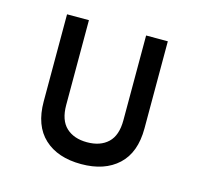

<svg xmlns="http://www.w3.org/2000/svg" viewBox="-70 -470 569 551"><g transform="rotate(15 215.0 -194.5)"><path d="M214.8 7.8Q145 7.8 105 -29.3Q64.9 -66.4 64.9 -138.2V-397H129.9V-145Q129.9 -100.1 152.8 -78.6Q175.8 -57.1 214.8 -57.1Q254.4 -57.1 277.1 -78.6Q299.8 -100.1 299.8 -145V-397H364.3V-138.2Q364.3 -66.4 324.2 -29.3Q284.2 7.8 214.8 7.8Z"/></g></svg>

Font: Now
Style: Regular
Weight: 400
Designer: Alfredo Marco Pradil
Foundry: Alfredo Marco Pradil
Version: Version 1.200;hotconv 1.0.109;makeotfexe 2.5.65596